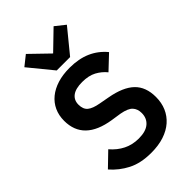

<svg xmlns="http://www.w3.org/2000/svg" viewBox="-282 -1061 1175 1175"><g transform="rotate(-45 305.5 -473.5)"><path d="M299 12Q209 12 146.5 -20Q84 -52 39 -104L128 -190Q164 -148 208.5 -126Q253 -104 307 -104Q368 -104 399 -130.5Q430 -157 430 -202Q430 -237 410 -259Q390 -281 335 -291L269 -301Q60 -334 60 -504Q60 -551 77.5 -589Q95 -627 128 -654Q161 -681 207.5 -695.5Q254 -710 313 -710Q392 -710 451 -684Q510 -658 552 -607L462 -522Q436 -554 399 -574Q362 -594 306 -594Q249 -594 220.5 -572.5Q192 -551 192 -512Q192 -472 215 -453Q238 -434 289 -425L354 -413Q460 -394 510.5 -345.5Q561 -297 561 -210Q561 -160 543.5 -119.5Q526 -79 492.5 -49.5Q459 -20 410.5 -4Q362 12 299 12ZM246 -754 120 -908 184 -959 304 -843 424 -959 488 -908 362 -754Z"/></g></svg>

Font: IBM Plex Arabic SemiBold
Style: Regular
Weight: 600
Designer: Mike Abbink, Paul van der Laan, Pieter van Rosmalen, Wael Morcos, Khajak Apelian
Foundry: Bold Monday
Version: Version 1.0